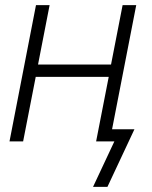

<svg xmlns="http://www.w3.org/2000/svg" viewBox="-20 -550 590 747"><path d="M342 177 425 0H354L403 -251H119L70 0H17L120 -530H173L128 -299H412L457 -530H510L416 -47H503L398 177Z"/></svg>

Font: Lode Dark Term
Style: Italic
Weight: 400
Italic angle: -11°
Monospace: yes
Designer: Belleve Invis
Foundry: Belleve Invis
Version: Version 29.2.0